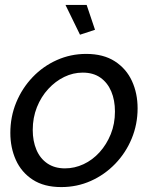

<svg xmlns="http://www.w3.org/2000/svg" viewBox="-20 -750 618 780"><path d="M229 10Q159 10 113 -20Q67 -50 44.5 -100Q22 -150 22 -210Q22 -276 46 -334Q70 -392 112.5 -436.5Q155 -481 211 -506Q267 -531 330 -531Q400 -531 446.5 -501Q493 -471 516 -421Q539 -371 539 -310Q539 -245 515 -187Q491 -129 448 -84.5Q405 -40 349 -15Q293 10 229 10ZM244 -66Q283 -66 319.5 -83Q356 -100 384.5 -131.5Q413 -163 430 -205Q447 -247 447 -297Q447 -343 432 -378.5Q417 -414 388 -434.5Q359 -455 316 -455Q277 -455 241 -437.5Q205 -420 176 -388.5Q147 -357 130 -314.5Q113 -272 113 -222Q113 -177 128 -141.5Q143 -106 172.5 -86Q202 -66 244 -66ZM246 -730H332L366 -629L305 -609Z"/></svg>

Font: Raleway Thin Medium
Style: Italic
Weight: 500
Italic angle: -12°
Version: Version 4.026